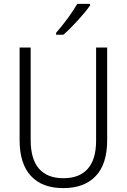

<svg xmlns="http://www.w3.org/2000/svg" viewBox="-20 -959 653 989"><path d="M532 -236Q532 -114 473 -52Q414 10 306 10Q197 10 139 -53Q81 -116 81 -237V-714H138V-238Q138 -139 181 -90Q224 -41 307 -41Q389 -41 432 -89.5Q475 -138 475 -235V-714H532ZM444 -931Q421 -898 380 -853Q339 -808 306 -780H269V-790Q335 -866 378 -939H444Z"/></svg>

Font: Noto Sans UI NarrowLight
Style: Regular
Weight: 300
Width: 4
Designer: Monotype Design Team
Foundry: Monotype Imaging Inc.
Version: Version 1.001